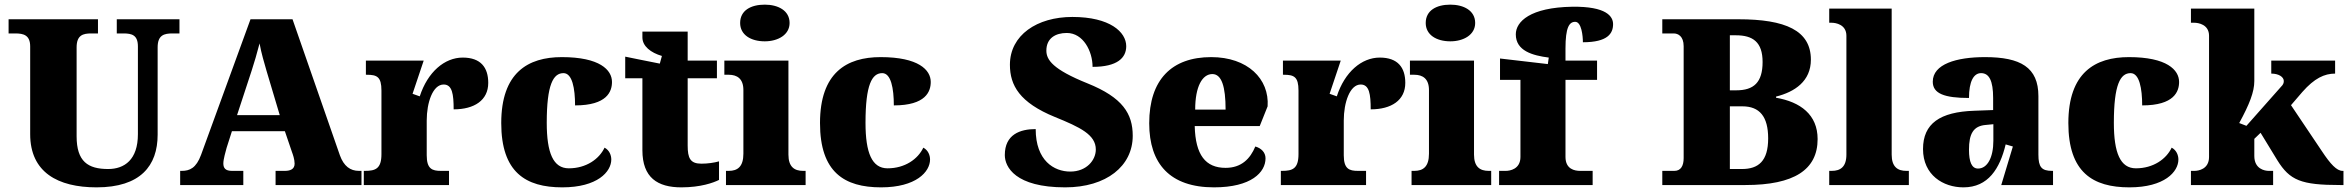

<svg xmlns="http://www.w3.org/2000/svg" viewBox="-20 -797 10115 827"><path d="M396 10C585 10 659 -83 659 -217V-593C659 -646 687 -653 723 -653H753V-714H483V-653H512C548 -653 574 -646 574 -597V-219C574 -109 516 -69 446 -69C359 -69 310 -101 310 -210V-593C310 -646 338 -653 373 -653H402V-714H17V-653H46C81 -653 110 -646 110 -597V-219C110 -55 229 10 396 10Z M1028 0V-61H979C951 -61 942 -73 942 -93C942 -112 952 -144 956 -160L979 -232H1207L1238 -141C1241 -133 1249 -111 1249 -92C1249 -67 1228 -61 1207 -61H1167V0H1537V-61H1526C1489 -61 1461 -81 1444 -128L1240 -714H1059L846 -130C825 -73 797 -61 763 -61H756V0ZM1064 -493C1075 -527 1087 -567 1098 -610C1106 -566 1118 -527 1128 -492L1185 -301H1001Z M1914 0V-61H1879C1842 -61 1818 -69 1818 -128V-278C1818 -355 1844 -433 1891 -433C1928 -433 1934 -391 1934 -326C2023 -326 2083 -365 2083 -440C2083 -506 2051 -549 1973 -549C1895 -549 1822 -487 1788 -382L1757 -393L1805 -536H1556V-475H1560C1604 -475 1623 -466 1623 -407V-133C1623 -70 1597 -61 1552 -61H1547V0Z M2402 10C2553 10 2613 -57 2613 -110C2613 -128 2605 -150 2584 -161C2561 -112 2505 -72 2430 -72C2363 -72 2335 -138 2335 -268C2335 -433 2363 -482 2407 -482C2445 -482 2457 -416 2457 -343C2595 -343 2616 -403 2616 -444C2616 -496 2563 -551 2400 -551C2254 -551 2139 -484 2139 -267C2139 -55 2244 10 2402 10Z M2915 10C2998 10 3053 -10 3077 -22V-102C3056 -96 3028 -92 3001 -92C2953 -92 2942 -116 2942 -170V-460H3068V-536H2942V-661H2747V-636C2747 -598 2783 -570 2831 -556L2822 -523C2763 -535 2710 -545 2673 -553V-460H2747V-150C2747 -32 2812 10 2915 10Z M3274 -619C3331 -619 3381 -647 3381 -698C3381 -752 3331 -777 3274 -777C3214 -777 3168 -752 3168 -698C3168 -647 3214 -619 3274 -619ZM3450 0V-61H3439C3402 -61 3376 -78 3376 -131V-536H3100V-475H3119C3155 -475 3182 -458 3182 -409V-135C3182 -79 3157 -61 3119 -61H3107V0Z M3775 10C3926 10 3986 -57 3986 -110C3986 -128 3978 -150 3957 -161C3934 -112 3878 -72 3803 -72C3736 -72 3708 -138 3708 -268C3708 -433 3736 -482 3780 -482C3818 -482 3830 -416 3830 -343C3968 -343 3989 -403 3989 -444C3989 -496 3936 -551 3773 -551C3627 -551 3512 -484 3512 -267C3512 -55 3617 10 3775 10Z M4568 10C4746 10 4859 -82 4859 -212C4859 -307 4816 -377 4664 -438C4515 -498 4487 -539 4487 -579C4487 -632 4526 -655 4575 -655C4646 -655 4686 -576 4686 -509C4793 -509 4831 -548 4831 -598C4831 -659 4761 -724 4599 -724C4447 -724 4330 -646 4330 -518C4330 -429 4372 -355 4524 -293C4632 -249 4700 -217 4700 -153C4700 -107 4660 -58 4590 -58C4520 -58 4441 -105 4441 -241C4374 -241 4308 -218 4308 -129C4308 -78 4353 10 4568 10Z M5209 10C5370 10 5431 -55 5431 -115C5431 -141 5412 -159 5387 -166C5365 -113 5327 -74 5259 -74C5173 -74 5129 -129 5126 -254H5406L5440 -339C5448 -457 5354 -551 5197 -551C5027 -551 4930 -454 4930 -266C4930 -91 5020 10 5209 10ZM5128 -325C5128 -425 5159 -478 5202 -478C5242 -478 5259 -424 5259 -325Z M5864 0V-61H5829C5792 -61 5768 -69 5768 -128V-278C5768 -355 5794 -433 5841 -433C5878 -433 5884 -391 5884 -326C5973 -326 6033 -365 6033 -440C6033 -506 6001 -549 5923 -549C5845 -549 5772 -487 5738 -382L5707 -393L5755 -536H5506V-475H5510C5554 -475 5573 -466 5573 -407V-133C5573 -70 5547 -61 5502 -61H5497V0Z M6227 -619C6284 -619 6334 -647 6334 -698C6334 -752 6284 -777 6227 -777C6167 -777 6121 -752 6121 -698C6121 -647 6167 -619 6227 -619ZM6403 0V-61H6392C6355 -61 6329 -78 6329 -131V-536H6053V-475H6072C6108 -475 6135 -458 6135 -409V-135C6135 -79 6110 -61 6072 -61H6060V0Z M6840 0V-61H6786C6763 -61 6723 -68 6723 -121V-453H6859V-536H6723V-588C6723 -679 6739 -703 6765 -703C6792 -703 6798 -642 6798 -615C6905 -615 6928 -653 6928 -693C6928 -726 6900 -770 6752 -768C6571 -765 6509 -704 6509 -649C6509 -578 6581 -558 6651 -549L6647 -521L6441 -545V-453H6529V-121C6529 -68 6483 -61 6466 -61H6437V0Z M7498 0C7708 0 7809 -66 7809 -198C7809 -303 7735 -358 7630 -376V-381C7710 -401 7780 -447 7780 -540C7780 -666 7670 -714 7468 -714H7140V-653H7189C7208 -653 7232 -641 7232 -598V-116C7232 -83 7220 -61 7192 -61H7140V0ZM7431 -408V-645H7457C7530 -645 7572 -616 7572 -530C7572 -442 7534 -408 7459 -408ZM7431 -69V-339H7485C7559 -339 7596 -295 7596 -201C7596 -103 7554 -69 7483 -69Z M8202 0V-61H8191C8154 -61 8128 -78 8128 -131V-760H7859V-699H7870C7886 -699 7933 -692 7933 -643V-131C7933 -78 7907 -61 7870 -61H7859V0Z M8437 10C8544 10 8594 -71 8619 -175L8650 -166L8600 0H8823V-61H8819C8774 -61 8760 -77 8760 -131V-383C8760 -507 8683 -551 8530 -551C8407 -551 8305 -521 8305 -445C8305 -394 8355 -375 8461 -375C8461 -446 8481 -482 8513 -482C8548 -482 8565 -449 8565 -375V-323L8484 -320C8336 -315 8263 -265 8263 -155C8263 -43 8350 10 8437 10ZM8500 -71C8473 -71 8461 -99 8461 -152C8461 -220 8479 -255 8535 -259L8566 -262V-191C8566 -118 8540 -71 8500 -71Z M9152 10C9303 10 9363 -57 9363 -110C9363 -128 9355 -150 9334 -161C9311 -112 9255 -72 9180 -72C9113 -72 9085 -138 9085 -268C9085 -433 9113 -482 9157 -482C9195 -482 9207 -416 9207 -343C9345 -343 9366 -403 9366 -444C9366 -496 9313 -551 9150 -551C9004 -551 8889 -484 8889 -267C8889 -55 8994 10 9152 10Z M9625 -267C9669 -348 9690 -401 9690 -448V-760H9417V-699H9432C9448 -699 9495 -692 9495 -643V-121C9495 -68 9449 -61 9432 -61H9417V0H9771V-61H9752C9735 -61 9690 -69 9690 -125V-199L9717 -225L9789 -107C9843 -20 9891 0 10060 0H10074V-61H10070C10045 -61 10018 -90 9981 -146L9848 -344L9897 -401C9949 -460 9992 -480 10038 -480V-536H9763V-480C9796 -480 9817 -465 9817 -448C9817 -445 9817 -438 9811 -430L9656 -255Z"/></svg>

Font: UArctic Serif Black
Style: Regular
Weight: 900
Designer: Customization by Puisto advertising & original work Monotype Design Team
Foundry: Monotype Imaging Inc.
Version: Version 2.004